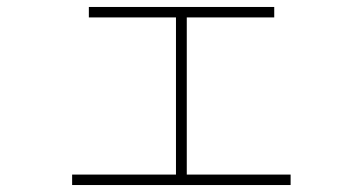

<svg xmlns="http://www.w3.org/2000/svg" viewBox="-20 -553 1040 551"><path d="M235 -503V-533H767V-503ZM187 -22V-52H814V-22ZM485 -518H516V-44H485Z"/></svg>

Font: Murecho Thin ExtraLight
Style: Regular
Weight: 250
Version: Version 1.010